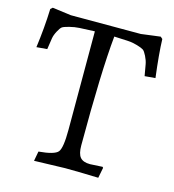

<svg xmlns="http://www.w3.org/2000/svg" viewBox="-100 -733 745 821"><g transform="rotate(15 273.0 -322.5)"><path d="M233 -162C233 -108.7 228 -75.8 218 -63.5C208 -51.2 179.7 -43 133 -39L125 4L262 0C293.3 0 342.3 1 409 3L418 -43L415 -47L360 -44C339.3 -44 324.7 -49.2 316 -59.5C307.3 -69.8 303 -87.3 303 -112C303 -329.3 308.3 -491.3 319 -598L381 -595C394.3 -594.3 408.2 -591.8 422.5 -587.5C436.8 -583.2 446.3 -579.3 451 -576C455.7 -572.7 461 -565 467 -553C473 -541 477 -529.7 479 -519C481 -508.3 484 -491.3 488 -468L535 -472C526.3 -541.3 521.3 -597.7 520 -641L511 -649L426 -638H116L33 -649L24 -641C22 -584.3 17 -526.7 9 -468L56 -472C59.3 -495.3 61.8 -512 63.5 -522C65.2 -532 69.2 -542.8 75.5 -554.5C81.8 -566.2 87.2 -573.7 91.5 -577C95.8 -580.3 105.8 -584 121.5 -588C137.2 -592 151.8 -594.3 165.5 -595C179.2 -595.7 201.7 -596.7 233 -598Z"/></g></svg>

Font: Alegreya SC
Style: Regular
Weight: 400
Designer: Juan Pablo del Peral
Foundry: Juan Pablo del Peral
Version: Version 1.003